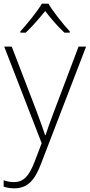

<svg xmlns="http://www.w3.org/2000/svg" viewBox="-23 -784 489 1046"><path d="M241 -764H205C181 -722 125 -654 88 -613V-606H117C153 -640 193 -686 223 -724C252 -686 291 -640 328 -606H357V-613C320 -653 265 -722 241 -764ZM0 -530 204 -4 166 96C135 176 106 208 52 208C31 208 15 204 -3 198V233C16 239 34 242 55 242C128 242 167 197 201 107L446 -530H405L273 -181C250 -122 235 -77 225 -47H223C213 -78 197 -122 174 -184L41 -530Z"/></svg>

Font: Noto Sans Thai Looped ExtraLight
Style: Regular
Weight: 200
Designer: Sasikarn Vongin, Ben Mitchell
Foundry: The Fontpad Ltd
Version: Version 1.001